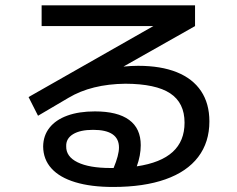

<svg xmlns="http://www.w3.org/2000/svg" viewBox="-20 -704 904 732"><path d="M144.5 -145.5Q145 -187 168.7 -217Q192.4 -247.1 236.6 -263.2Q280.8 -279.3 341.8 -279.3Q428.2 -279.3 472.4 -246.8Q516.6 -214.4 516.6 -150.4Q516.6 -111.3 501.5 -69.8Q593.3 -83.5 638.4 -124.8Q683.6 -166 683.6 -236.3Q683.6 -312 628.9 -348.1Q574.2 -384.3 458 -384.8Q328.6 -383.3 241.2 -331.1L125 -262.7L88.9 -334L564.5 -604.5H138.7V-683.6H723.6V-604.5L450.7 -450.2Q481.4 -453.1 506.8 -453.1Q593.3 -453.1 654.1 -428.7Q714.8 -404.3 746.6 -356.7Q778.3 -309.1 778.3 -241.2Q778.3 -161.6 735.6 -105.5Q692.9 -49.3 610.6 -20.3Q528.3 8.8 411.1 8.8Q326.7 8.8 267.1 -9.3Q207.5 -27.3 176.3 -61.8Q145 -96.2 144.5 -145.5ZM401.4 -63.5H413.1Q433.6 -112.8 433.6 -141.6Q433.6 -209 335 -209Q285.6 -209 258.5 -192.4Q231.4 -175.8 232.4 -146.5Q231.4 -106.9 275.9 -85.2Q320.3 -63.5 401.4 -63.5Z"/></svg>

Font: Pretendard GOV Medium
Style: Regular
Weight: 500
Designer: Base glyphs from Inter by Rasmus Andersson; Hangeul glyphs from Noto Sans CJK(Source Han Sans) by Jang Soo-young and Kan
Foundry: Kil Hyung-jin
Version: Version 1.309